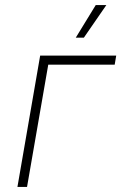

<svg xmlns="http://www.w3.org/2000/svg" viewBox="-20 -740 480 760"><path d="M49 0H87L171 -484H434L440 -520H139ZM312 -591 401 -720H359L280 -591Z"/></svg>

Font: Fixel Display ExtraLight
Style: Italic
Weight: 200
Italic angle: -10°
Designer: AlfaBravo + MacPaw
Foundry: Kyrylo Tkachov, Marchela Mozhyna, Serhii Makarenko, Maria Weinstein, Zakhar Kryvoshyya
Version: Version 1.210;Glyphs 3.2 (3217)